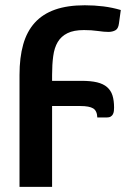

<svg xmlns="http://www.w3.org/2000/svg" viewBox="-20 -541 497 728"><path d="M431 -452Q428.5 -432 417.2 -426Q406 -420 391 -420Q375 -420 351 -423.5Q327 -427 298.5 -427Q259.5 -427 235.8 -415.2Q212 -403.5 199 -381.8Q186 -360 181.8 -328.2Q177.5 -296.5 177.5 -257V-234.5H289Q324.5 -234.5 348.2 -228.8Q372 -223 386.2 -210.5Q400.5 -198 406.5 -179Q412.5 -160 412.5 -133Q412.5 -127 411.8 -120.2Q411 -113.5 408.2 -108Q405.5 -102.5 399.8 -99Q394 -95.5 384 -95.5H349Q348 -121 333.2 -130Q318.5 -139 284.5 -139H177.5V167.5H54V-257Q54 -323 68 -372.5Q82 -422 112 -455Q142 -488 188.8 -504.5Q235.5 -521 301.5 -521Q337.5 -521 371.8 -516.8Q406 -512.5 438 -503Z"/></svg>

Font: Lato
Style: Bold
Weight: 700
Designer: Lukasz Dziedzic
Foundry: tyPoland Lukasz Dziedzic
Version: Version 2.007; 2014-02-27